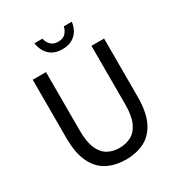

<svg xmlns="http://www.w3.org/2000/svg" viewBox="-196 -964 1033 1107"><g transform="rotate(-30 321.0 -410.5)"><path d="M320.8 12.2Q252.9 12.2 199.2 -14.6Q145.5 -41.5 114.5 -103.3Q83.5 -165 83.5 -270V-655.8H171.9V-267.1Q171.9 -189.5 191.7 -145.5Q211.4 -101.6 245.1 -83.3Q278.8 -64.9 320.8 -64.9Q364.3 -64.9 398.9 -83Q433.6 -101.1 454.1 -145.3Q474.6 -189.5 474.6 -267.1V-655.8H558.6V-270Q558.6 -164.6 527.6 -102.8Q496.6 -41 442.9 -14.4Q389.2 12.2 320.8 12.2ZM321.3 -722.2Q281.2 -722.2 254.9 -738Q228.5 -753.9 214.6 -779.3Q200.7 -804.7 196.8 -833H250Q254.9 -809.6 271.7 -790.8Q288.6 -772 321.3 -772Q354.5 -772 371.3 -790.8Q388.2 -809.6 392.6 -833H445.8Q442.9 -804.7 428.7 -779.3Q414.6 -753.9 388.2 -738Q361.8 -722.2 321.3 -722.2Z"/></g></svg>

Font: Varta Light Medium
Style: Regular
Weight: 500
Version: Version 1.004